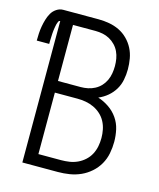

<svg xmlns="http://www.w3.org/2000/svg" viewBox="-129 -814 740 893"><g transform="rotate(15 241.0 -367.5)"><path d="M64 0H235Q263 0 291 -4.5Q319 -9 344.5 -20.5Q370 -32 391.5 -51Q413 -70 427 -94.5Q441 -119 446.5 -147Q452 -175 452 -203Q452 -233 445.5 -262Q439 -291 422 -315.5Q405 -340 380 -357Q355 -374 327 -383Q351 -393 370.5 -409.5Q390 -426 403 -447.5Q416 -469 421 -494.5Q426 -520 426 -545Q426 -571 421.5 -596.5Q417 -622 405.5 -644.5Q394 -667 375.5 -685.5Q357 -704 334 -715Q311 -726 285.5 -730.5Q260 -735 235 -735H64Q47 -735 32 -725Q17 -715 8.5 -700Q0 -685 -5 -668Q-10 -651 -13 -634Q-16 -617 -17 -599.5Q-18 -582 -18 -565H42Q42 -571 42 -577Q42 -583 42.5 -589.5Q43 -596 43 -602Q43 -608 43.5 -614Q44 -620 44.5 -626Q45 -632 46 -638Q47 -644 48 -650Q49 -656 50.5 -662Q52 -668 55 -674.5Q58 -681 64 -681ZM126 -409V-679H235Q252 -679 269.5 -675.5Q287 -672 302.5 -663.5Q318 -655 330.5 -642Q343 -629 350.5 -613Q358 -597 361 -579.5Q364 -562 364 -544Q364 -527 361 -509Q358 -491 350.5 -475Q343 -459 331 -446Q319 -433 303 -424.5Q287 -416 269.5 -412.5Q252 -409 235 -409ZM235 -57H126V-353H235Q255 -353 275 -349.5Q295 -346 313.5 -337.5Q332 -329 347.5 -315Q363 -301 372.5 -283Q382 -265 386 -245Q390 -225 390 -205Q390 -184 386 -164Q382 -144 372.5 -126Q363 -108 347.5 -94Q332 -80 313.5 -71.5Q295 -63 275 -60Q255 -57 235 -57Z"/></g></svg>

Font: Iosevka SS09 Light
Style: Regular
Weight: 300
Monospace: yes
Designer: Belleve Invis
Foundry: Belleve Invis
Version: Version 5.2.1; ttfautohint (v1.8.3)